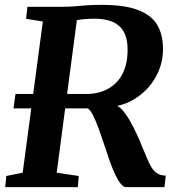

<svg xmlns="http://www.w3.org/2000/svg" viewBox="-20 -771 730 791"><path d="M1.5 0 6 -46 73.5 -59.5 156.5 -682.5 87.5 -693.5 93 -743H235Q264 -743 287 -745Q310 -747 336 -749Q362 -751 398 -751Q493 -751 548.2 -730Q603.5 -709 627.5 -668.8Q651.5 -628.5 651.5 -570Q652 -509 622.2 -455Q592.5 -401 540 -366.8Q487.5 -332.5 420 -329L451.5 -336.5Q466.5 -337.5 483 -319.2Q499.5 -301 515 -273.8Q530.5 -246.5 543 -219.5Q555.5 -192.5 562 -175.5Q575 -145.5 584.5 -122Q594 -98.5 604 -81.8Q614 -65 628 -56.5Q642 -48 663 -47.5L657.5 0H499.5Q489 0 477.8 -13.5Q466.5 -27 455.2 -50.8Q444 -74.5 433 -105Q421 -139.5 409.2 -175.2Q397.5 -211 385.8 -242.8Q374 -274.5 363 -296.5Q352 -318.5 341.5 -324.5Q337.5 -324.5 327.2 -324.5Q317 -324.5 297.2 -324.5Q277.5 -324.5 244 -324.5Q210.5 -324.5 159.2 -324.5Q108 -324.5 35.5 -324.5L44 -384Q105.5 -384 151.2 -384Q197 -384 229.5 -384Q262 -384 283.8 -384Q305.5 -384 318.8 -384Q332 -384 338.8 -384Q345.5 -384 348.5 -384Q386 -386.5 415.5 -400.2Q445 -414 465.8 -438.2Q486.5 -462.5 496.8 -497Q507 -531.5 505.5 -576Q503.5 -635.5 470 -664.8Q436.5 -694 369 -694Q362 -694 349.8 -693.5Q337.5 -693 323.5 -691.8Q309.5 -690.5 296.8 -688Q284 -685.5 275 -681L301 -721L213.5 -59.5L304.5 -46L300.5 0Z"/></svg>

Font: Merriweather 20pt
Style: Bold Italic
Weight: 700
Italic angle: -7.8°
Version: Version 2.101